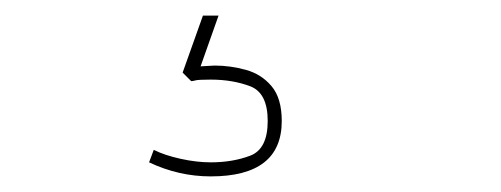

<svg xmlns="http://www.w3.org/2000/svg" viewBox="-20 -20 642 246"><path d="M250 206Q209 206 171 188L177 172Q191 179 211.5 183.5Q232 188 250 188Q278 188 300.5 179.5Q323 171 323 135Q323 99 300.5 90.5Q278 82 250 82Q234 82 230.5 83Q227 84 225 84L214 73L240 0H260L237 65L255 64Q275 64 295 69.5Q315 75 328 90.5Q341 106 341 135Q341 206 250 206Z"/></svg>

Font: Tanohe Sans Thin
Style: Regular
Weight: 100
Designer: Village Type and Design LLC & Cristiano Sobral
Foundry: Cooper Hewitt Smithsonian Design Museum
Version: Version 1.00;September 29, 2021;FontCreator 13.0.0.2655 64-b